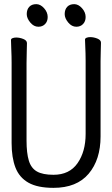

<svg xmlns="http://www.w3.org/2000/svg" viewBox="-20 -888 540 926"><path d="M348 -759Q326 -759 309 -779.5Q292 -800 292 -820Q292 -842 304 -855Q316 -868 338 -868Q358 -868 375.5 -848.5Q393 -829 393 -806Q393 -785 380.5 -772Q368 -759 348 -759ZM165 -759Q143 -759 126 -779.5Q109 -800 109 -820Q109 -842 121 -855Q133 -868 155 -868Q175 -868 192.5 -848.5Q210 -829 210 -806Q210 -785 197.5 -772Q185 -759 165 -759ZM393 -595Q393 -609 392.5 -630Q392 -651 391 -670Q390 -689 390 -697Q390 -703 397.5 -706Q405 -709 415 -709Q432 -709 449.5 -702Q467 -695 467 -682Q467 -670 466 -645Q465 -620 465 -594V-230Q465 -118 407.5 -50Q350 18 238 18Q161 18 117 -7Q73 -32 54.5 -80Q36 -128 36 -198V-586Q36 -617 34.5 -647.5Q33 -678 33 -695Q33 -701 40.5 -704Q48 -707 58 -707Q75 -707 92.5 -700Q110 -693 110 -680Q110 -668 109 -639Q108 -610 108 -584V-210Q108 -150 119 -113.5Q130 -77 158 -61Q186 -45 238 -45Q315 -45 354 -101Q393 -157 393 -242Z"/></svg>

Font: Moon Stars Kai HW
Style: Regular
Weight: 400
Designer: GuiWonder
Version: Version 1.101